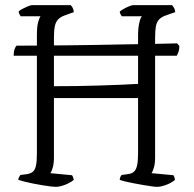

<svg xmlns="http://www.w3.org/2000/svg" viewBox="-20 -724 750 744"><path d="M196 0Q190 0 176.5 -1.5Q163 -3 145.5 -6Q128 -9 109.5 -12.5Q91 -16 75.5 -20Q60 -24 51 -27Q51 -33 54 -38Q57 -43 59 -46L83 -49Q97 -51 106 -57.5Q115 -64 119 -80.5Q123 -97 123 -130V-587Q123 -622 128 -639Q133 -656 137 -661H60Q58 -665 56 -668Q54 -671 52 -679Q56 -684 66.5 -689.5Q77 -695 88 -699.5Q99 -704 104 -704H254Q258 -700 261.5 -694Q265 -688 266 -677L230 -664Q214 -658 205 -648.5Q196 -639 192.5 -622.5Q189 -606 189 -577V-390Q228 -390 272.5 -390.5Q317 -391 361.5 -392.5Q406 -394 445.5 -395.5Q485 -397 515 -399V-587Q515 -614 519.5 -634.5Q524 -655 530 -661H452Q450 -664 447.5 -668Q445 -672 444 -679Q448 -683 458.5 -689Q469 -695 480 -699.5Q491 -704 495 -704H647Q650 -700 654 -694Q658 -688 659 -677L622 -664Q605 -658 596 -648Q587 -638 584 -621.5Q581 -605 581 -577V-113Q581 -91 576.5 -75Q572 -59 567 -53L652 -45Q653 -43 655 -39Q657 -35 658 -27Q644 -15 623.5 -7.5Q603 0 588 0Q582 0 567.5 -2Q553 -4 535.5 -7Q518 -10 499.5 -13.5Q481 -17 466.5 -20.5Q452 -24 444 -27Q444 -34 447 -39.5Q450 -45 451 -46L474 -49Q491 -51 499.5 -59Q508 -67 511.5 -84.5Q515 -102 515 -130V-344H189V-113Q189 -91 184.5 -75Q180 -59 175 -53L259 -45Q261 -43 263 -37.5Q265 -32 266 -27Q251 -15 231 -7.5Q211 0 196 0ZM33 -508Q33 -524 36.5 -533.5Q40 -543 44 -547Q89 -547 141 -547.5Q193 -548 248 -548.5Q303 -549 358 -550Q413 -551 463 -552Q513 -553 554.5 -553.5Q596 -554 625 -555Q654 -556 666 -556L675 -546Q675 -533 672 -524Q669 -515 665 -508Z"/></svg>

Font: Texturina Medium 12pt Thin
Style: Regular
Weight: 250
Version: Version 1.002